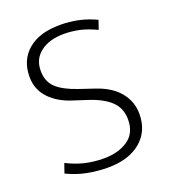

<svg xmlns="http://www.w3.org/2000/svg" viewBox="-122 -727 726 824"><g transform="rotate(-20 241.5 -315.0)"><path d="M246 -638Q289 -638 329 -629.5Q369 -621 409 -602L395 -561Q353 -581 318.5 -588.5Q284 -596 248 -596Q182 -596 141.5 -565.5Q101 -535 101 -481Q101 -431 132 -402.5Q163 -374 225 -353L296 -329Q365 -306 400.5 -262.5Q436 -219 436 -163Q436 -84 381 -38Q326 8 232 8Q184 8 137.5 -1Q91 -10 46 -32L61 -75Q102 -54 142.5 -44.5Q183 -35 228 -35Q295 -35 338.5 -65Q382 -95 382 -157Q382 -178 376 -197Q370 -216 355.5 -233Q341 -250 316 -265Q291 -280 253 -293L185 -315Q156 -324 131 -338.5Q106 -353 87 -372.5Q68 -392 57.5 -417Q47 -442 47 -473Q47 -549 99 -593.5Q151 -638 246 -638Z"/></g></svg>

Font: Mukta Mahee ExtraLight
Style: Regular
Weight: 275
Designer: Shuchita Grover, Noopur Datye, Girish Dalvi, Yashodeep Gholap
Foundry: Ek Type
Version: Version 2.538;PS 1.000;hotconv 16.6.51;makeotf.lib2.5.65220;